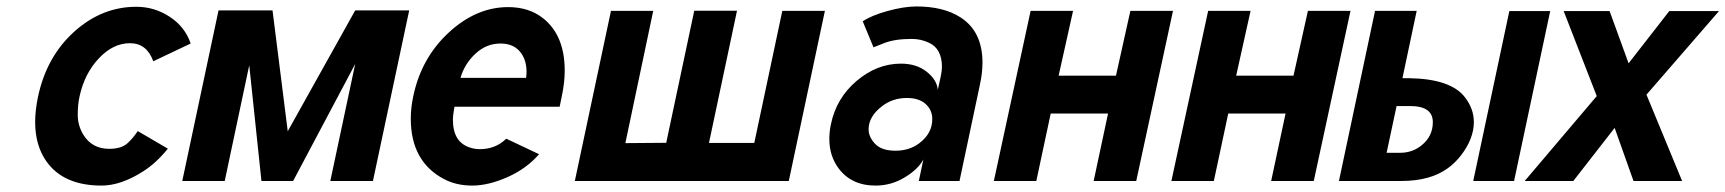

<svg xmlns="http://www.w3.org/2000/svg" viewBox="-20 -558 5320 592"><path d="M452.6 -369.1Q432.6 -424.8 380.6 -424.8Q328.6 -424.8 284.4 -377.7Q240.2 -330.6 225.1 -259.8Q219.7 -235.8 219.7 -203.9Q219.7 -171.9 236.3 -143.6Q263.2 -99.1 316.9 -99.1Q354.5 -99.1 373.5 -116.7Q389.2 -130.9 404.8 -153.8L497.6 -99.6Q461.4 -55.2 422.4 -30.3Q353.5 14.2 293 14.2Q175.8 14.2 123 -60.5Q88.4 -109.9 88.4 -181.6Q88.4 -217.8 97.2 -259.8Q123.5 -383.3 208.7 -460.2Q293.9 -537.1 400.4 -537.1Q456.1 -537.1 503.2 -506.3Q550.3 -475.6 567.9 -423.8Z M542 0 653.8 -525.9H820.3L867.2 -153.3L1075.2 -525.9H1241.7L1129.9 0H998.5L1075.2 -360.8L883.8 0H786.1L748.5 -356.9L672.9 0Z M1399.9 -317.9H1602.1Q1603.5 -328.1 1603.5 -336.9Q1603.5 -369.6 1587.9 -392.6Q1566.9 -423.8 1523.2 -423.8Q1479.5 -423.8 1445.8 -392.3Q1412.1 -360.8 1399.9 -317.9ZM1459 -98.1Q1508.3 -98.1 1541 -130.4L1642.1 -82.5Q1603 -37.6 1544.4 -11.7Q1485.8 14.2 1435.8 14.2Q1385.7 14.2 1347.2 -6.8Q1246.6 -61 1246.6 -191.9Q1246.6 -226.6 1254.4 -262.2Q1279.3 -379.9 1364 -458Q1448.7 -536.1 1546.9 -536.1Q1611.3 -536.1 1654.8 -501.5Q1721.2 -448.7 1721.2 -340.3Q1721.2 -303.2 1712.4 -262.2L1705.6 -229H1381.3Q1376.5 -203.1 1376.5 -188.5Q1376.5 -120.6 1427.7 -103.5Q1442.9 -98.1 1459 -98.1Z M2120.6 -524.9H2252.4L2166 -117.2H2305.7L2392.1 -524.4H2523.4L2412.1 0H1752.4L1863.8 -524.4H1994.1L1908.2 -116.7L2034.2 -117.7Z M2839.8 -231.4Q2819.3 -255.9 2776.1 -255.9Q2732.9 -255.9 2700.2 -231Q2658.2 -199.2 2658.2 -159.2Q2658.2 -135.7 2678.2 -114.5Q2698.2 -93.3 2741.2 -93.3Q2784.2 -93.3 2814.9 -116.7Q2854.5 -147 2854.5 -190.4Q2854.5 -214.8 2839.8 -231.4ZM2757.8 -361.8Q2805.7 -361.8 2837.2 -336.9Q2868.7 -312 2871.6 -281.2L2880.4 -321.3Q2884.3 -339.8 2884.3 -351.6Q2884.3 -407.2 2845.2 -425.8Q2819.8 -438 2791.5 -438Q2737.8 -438 2705.6 -424.8Q2700.7 -422.9 2673.3 -412.1L2640.1 -492.2Q2666.5 -510.3 2717 -524.2Q2767.6 -538.1 2805.7 -538.1Q2888.7 -538.1 2940.9 -504.9Q3009.3 -461.4 3009.3 -365.2Q3009.3 -333 3001.5 -297.4L2938.5 0H2813L2827.1 -66.4Q2811 -36.1 2769.5 -11Q2728 14.2 2679.7 14.2Q2604.5 14.2 2564.9 -40Q2537.1 -78.1 2537.1 -129.4Q2537.1 -151.9 2542 -174.8Q2558.6 -255.4 2621.3 -308.6Q2684.1 -361.8 2757.8 -361.8Z M3157.7 -524.4H3288.6L3244.1 -324.7H3420.9L3465.3 -524.4H3596.7L3483.4 0H3352.1L3396.5 -208H3219.7L3175.3 0H3044.4Z M3705.1 -524.4H3835.9L3791.5 -324.7H3968.3L4012.7 -524.4H4144L4030.8 0H3899.4L3943.8 -208H3767.1L3722.7 0H3591.8Z M4633.8 -523.9H4759.8L4648.4 0H4522.5ZM4286.1 -231 4255.4 -86.9H4297.4Q4333.5 -86.9 4361.3 -108.4Q4397.9 -136.7 4397.9 -181.2Q4397.9 -231 4328.1 -231ZM4219.7 -524.4H4348.1L4304.2 -316.9H4324.7Q4453.6 -314.9 4497.1 -257.8Q4524.4 -222.2 4524.4 -181.6Q4524.4 -130.9 4484.9 -79.1Q4465.8 -54.7 4443.8 -39.1Q4390.1 0 4300.8 0H4108.4Z M5166.5 0H5016.6L4958.5 -163.6L4831.1 0H4681.2L4903.3 -261.7L4801.3 -523.9H4942.9L5001.5 -362.8L5127 -523.9H5280.3L5056.6 -266.1Z"/></svg>

Font: Tuffy
Style: BoldItalic
Weight: 700
Italic angle: -12°
Designer: Thatcher Ulrich, Karoly Barta, Michael Everson
Version: Version 001.271